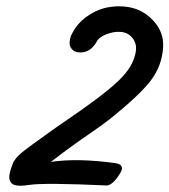

<svg xmlns="http://www.w3.org/2000/svg" viewBox="-20 -599 546 619"><path d="M74.2 -2.9Q41 2.4 26.1 -2.9Q11.2 -8.3 9.8 -26.9Q9.8 -38.6 16.4 -58.3Q22.9 -78.1 26.9 -82Q31.2 -88.9 38.3 -96.2Q45.4 -103.5 58.6 -113.8Q71.8 -124 82.5 -131.8Q93.3 -139.6 116.2 -156Q139.2 -172.4 153.8 -183.1Q171.4 -195.8 206.3 -219.5Q241.2 -243.2 256.8 -254.9Q342.8 -315.9 377.4 -354.5Q412.1 -393.1 418 -434.1Q421.4 -458.5 407 -476.6Q392.6 -494.6 369.1 -496.1Q347.7 -498 323.7 -488.8Q299.8 -479.5 293 -466.8Q271.5 -426.8 233.9 -430.2Q218.8 -431.6 211.2 -441.2Q203.6 -450.7 204.3 -462.2Q205.1 -473.6 209 -483.9Q226.1 -521 257.8 -544.2Q289.6 -567.4 324.5 -574.7Q359.4 -582 394 -576.2Q441.4 -568.4 475.1 -531.5Q508.8 -494.6 505.9 -446.8Q502.4 -387.7 466.8 -340.3Q431.2 -293 335 -215.8Q310.5 -196.3 259 -161.1Q207.5 -126 144 -77.1Q230 -89.8 351.1 -73.2Q383.8 -68.8 368.2 -42Q345.2 -3.4 325.2 -1Q124 -10.3 74.2 -2.9Z"/></svg>

Font: Florida Vibes
Style: Regular
Weight: 400
Italic angle: -30°
Designer: Turbologo.com
Foundry: Turbologo.com
Version: Version 1.000;hotconv 1.0.109;makeotfexe 2.5.65596